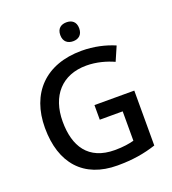

<svg xmlns="http://www.w3.org/2000/svg" viewBox="-163 -1041 1052 1173"><g transform="rotate(-20 363.5 -454.5)"><path d="M404 -919C370 -919 342 -902 342 -858C342 -814 370 -796 404 -796C437 -796 465 -814 465 -858C465 -902 437 -919 404 -919ZM392 -385V-290H541V-99C509 -91 472 -84 416 -84C244 -84 175 -196 175 -356C175 -524 269 -629 427 -629C493 -629 556 -611 604 -589L644 -681C583 -707 510 -724 431 -724C195 -724 60 -581 60 -357C60 -127 180 10 399 10C499 10 574 -3 651 -28V-385Z"/></g></svg>

Font: Noto Sans Lisu Medium
Style: Regular
Weight: 500
Designer: Monotype Design Team. David Williams.
Foundry: Monotype Imaging Inc.
Version: Version 2.102